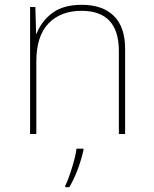

<svg xmlns="http://www.w3.org/2000/svg" viewBox="-20 -557 640 798"><path d="M105 -528H127L130 -417H132Q152 -469 197.5 -503Q243 -537 320 -537Q406 -537 453 -491Q500 -445 500 -354V0H474V-345Q474 -512 319 -512Q232 -512 181.5 -459.5Q131 -407 131 -302V0H105ZM251 215Q263 192 278.5 142.5Q294 93 298 61H327V67Q306 157 268 221H251Z"/></svg>

Font: Noto Sans Mono UI Thin
Style: Regular
Weight: 250
Monospace: yes
Designer: Monotype Design team
Foundry: Monotype Imaging Inc.
Version: Version 1.000